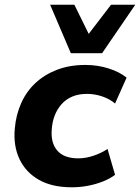

<svg xmlns="http://www.w3.org/2000/svg" viewBox="-20 -785 595 816"><path d="M285 11Q201 11 145 -21Q89 -53 62.5 -109.5Q36 -166 43 -240Q48 -297 70 -346.5Q92 -396 130.5 -432Q169 -468 222.5 -488.5Q276 -509 343 -509Q395 -509 442 -494Q489 -479 518 -455L469 -345Q447 -364 415 -375Q383 -386 350 -386Q314 -386 287 -374.5Q260 -363 241.5 -342Q223 -321 212.5 -294Q202 -267 200 -235Q195 -178 223.5 -145Q252 -112 313 -112Q344 -112 377 -123Q410 -134 437 -152L469 -42Q448 -26 418 -14Q388 -2 354 4.5Q320 11 285 11ZM281 -559 193 -765H296L357 -641L452 -765H555L414 -559Z"/></svg>

Font: Nunito Sans 9pt ExtraBold
Style: Italic
Weight: 800
Italic angle: -9°
Version: Version 3.101;gftools[0.9.27]